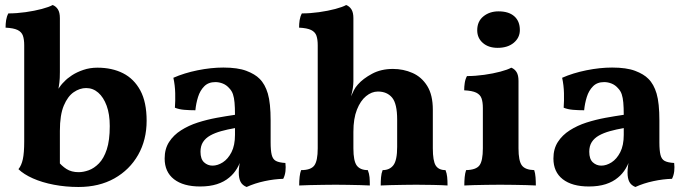

<svg xmlns="http://www.w3.org/2000/svg" viewBox="-20 -737 2737 766"><path d="M208 -97.5Q225.4 -75.4 245.2 -62.8Q265.1 -50.1 293.8 -50.1Q312.7 -50.1 334.1 -57.8Q355.5 -65.5 374.8 -85.2Q394.1 -104.9 406 -140.8Q417.9 -176.7 417.9 -234.1Q417.9 -281.4 405.5 -315.2Q393 -349.1 371.9 -367.4Q350.9 -385.7 323.7 -385.7Q298.3 -385.7 274.3 -369.3Q250.2 -352.9 234.5 -315.6Q218.9 -278.3 218.9 -215.1V-67.1ZM293 9Q242.2 9 195.1 0Q147.9 -9 111.3 -25.3Q74.6 -41.6 53.6 -62.1Q65.6 -76.7 71.1 -101.8Q76.6 -127 76.6 -172.9V-556.2Q76.6 -579.7 71.4 -594.7Q66.1 -609.6 50.1 -617.4Q34.1 -625.1 2.2 -626.7Q2.2 -641.9 4.4 -656.6Q6.7 -671.3 13.3 -683.5Q46.5 -683.5 82.1 -688.5Q117.7 -693.5 146.9 -701.3Q176 -709 190.1 -717Q203.3 -711.9 211.1 -699.5Q218.9 -687.1 218.9 -664.5V-449.4Q218.9 -423.1 216.9 -407.2Q214.9 -391.3 211.3 -373.5L202.1 -298.6L179.9 -318.5Q196.1 -357.3 210 -378.7Q224 -400.1 236.3 -411.3Q247.4 -423.7 266.9 -436.5Q286.4 -449.3 312.5 -458.1Q338.7 -467 368.6 -467Q427 -467 470.9 -444.8Q514.7 -422.6 539.9 -376Q565 -329.3 565 -255.4Q565 -178.7 531.1 -119.1Q497.2 -59.5 436.3 -25.2Q375.3 9 293 9Z M963.9 9Q947.1 2.4 939.9 -11.4Q932.6 -25.1 932.6 -49Q932.6 -61.1 934.9 -77.8Q937.2 -94.4 942.3 -109.1L945.3 -112.3Q938.1 -85.8 925.3 -64.5Q912.4 -43.1 894.4 -28.6Q874.3 -11.5 845.4 -2.2Q816.5 7 778.5 7Q711.3 7 674.1 -22Q636.9 -51 636.9 -104.7Q636.9 -143.2 654.7 -170.7Q672.4 -198.2 702.4 -217.2Q732.4 -236.3 769 -248.1Q805.6 -259.8 844.1 -266.9Q882.6 -273.9 917.5 -279Q917.5 -308.5 915.7 -327.8Q914 -347.2 909.5 -360.7Q905 -374.2 895.4 -384.2Q884 -397.6 869.3 -403.5Q854.5 -409.5 839.2 -409.5Q811.4 -409.5 794.8 -392.6Q778.1 -375.8 770.1 -350.1Q762.1 -324.4 759.5 -297.1Q736 -297.1 715.1 -298.9Q694.1 -300.6 677.8 -307.3Q679.8 -334.3 679 -365.3Q678.3 -396.3 671.7 -426.7Q714.3 -445.6 768.4 -456.6Q822.5 -467.5 871 -467.5Q928.3 -467.5 962.9 -454.4Q997.5 -441.3 1015.6 -422.7Q1037.4 -401.4 1048.6 -363.5Q1059.7 -325.6 1059.7 -256V-169Q1059.7 -136.8 1064 -119.3Q1068.2 -101.7 1080.7 -95Q1093.1 -88.3 1118.6 -86.8Q1120.7 -70.5 1118.9 -54.1Q1117.1 -37.7 1110 -23.6Q1074 -22.6 1035.4 -14.3Q996.8 -6.1 963.9 9ZM827.9 -76.2Q848.3 -76.2 869 -89.4Q889.6 -102.6 903.6 -129.9Q917.5 -157.3 917.5 -198.9V-226Q887.8 -220.9 862.4 -213.8Q837 -206.7 818.5 -196.3Q800 -185.8 789.9 -170.2Q779.9 -154.6 779.9 -131.5Q779.9 -102.4 794.2 -89.3Q808.6 -76.2 827.9 -76.2Z M1706.8 -145.3Q1706.8 -94.8 1718.4 -76.6Q1730 -58.3 1757.4 -58.3Q1762.5 -45.6 1764 -31.2Q1765.5 -16.7 1765.5 3Q1743.5 1.5 1708.7 0.8Q1674 0 1640.9 0Q1619.3 0 1591.6 0.5Q1563.8 1 1539.1 1.5Q1514.4 2 1498.9 3Q1498.9 -14.7 1500.2 -29.9Q1501.4 -45.1 1506.5 -58.3Q1534.7 -58.3 1549.6 -78.1Q1564.5 -97.9 1564.5 -151V-259.7Q1564.5 -323.4 1544.3 -347.6Q1524 -371.8 1487.7 -371.8Q1462.8 -371.8 1440.4 -353.4Q1418.1 -335.1 1404 -299.6Q1389.9 -264.2 1389.9 -211V-145.3Q1389.9 -94.2 1403.6 -76.3Q1417.3 -58.3 1447.4 -58.3Q1453 -44.1 1454.3 -29.9Q1455.5 -15.7 1455.5 3Q1441 2 1417.3 1.5Q1393.7 1 1367.8 0.5Q1341.8 0 1318.8 0Q1296.7 0 1268.4 0.5Q1240.1 1 1214.4 1.5Q1188.6 2 1173.6 3Q1173.6 -15.7 1175.4 -31.7Q1177.2 -47.7 1181.3 -58.3Q1220.3 -58.3 1233.9 -76.8Q1247.6 -95.3 1247.6 -145.3V-296.3L1389.9 -412.6Q1389.9 -400.6 1387.6 -385Q1385.3 -369.5 1380.3 -352.5Q1385.9 -365.3 1392 -377.3Q1398.1 -389.3 1407.8 -399.9Q1428.4 -423.4 1464.4 -442.7Q1500.3 -462 1547.6 -462Q1589.2 -462 1625.6 -446Q1662.1 -430 1684.4 -394.2Q1706.8 -358.4 1706.8 -299ZM1247.6 -556.2Q1247.6 -579.7 1242.4 -594.7Q1237.1 -609.6 1221.1 -617.4Q1205.1 -625.1 1173.2 -626.7Q1173.2 -641.9 1175.4 -656.6Q1177.7 -671.3 1184.3 -683.5Q1217.5 -683.5 1253.1 -688.5Q1288.7 -693.5 1317.9 -701.3Q1347 -709 1361.1 -717Q1374.3 -711.9 1382.1 -699.5Q1389.9 -687.1 1389.9 -664.5V-537H1247.6ZM1247.6 -570.8H1389.9V-412.6L1247.6 -269.8Z M1832.4 3Q1832.4 -14.8 1833.9 -30.5Q1835.4 -46.2 1839.5 -58.3Q1879.5 -59.3 1892.9 -77.3Q1906.4 -95.3 1906.4 -145.3V-306.2Q1906.4 -329.7 1901.1 -344.7Q1895.8 -359.6 1879.8 -367.4Q1863.8 -375.1 1831.9 -376.7Q1831.9 -391.9 1834.2 -406.6Q1836.4 -421.3 1843 -433.5Q1876.3 -433.5 1911.9 -438.5Q1947.5 -443.5 1976.6 -451.3Q2005.7 -459 2019.8 -467Q2033 -461.9 2040.8 -449.5Q2048.6 -437.1 2048.6 -414.5V-145.3Q2048.6 -95.3 2061.9 -77.3Q2075.1 -59.3 2111.3 -58.3Q2115.3 -46.2 2116.6 -29.8Q2117.8 -13.4 2117.8 3Q2103.4 2 2080.3 1.5Q2057.1 1 2030 0.5Q2002.9 0 1975.6 0Q1948.8 0 1920.9 0.5Q1893.1 1 1870 1.5Q1846.8 2 1832.4 3ZM1965.3 -546.1Q1928.8 -546.1 1906.4 -565.7Q1883.9 -585.3 1883.9 -616.1Q1883.9 -651.9 1908.7 -671.8Q1933.4 -691.7 1969 -691.7Q2009.6 -691.7 2031.8 -672.1Q2054 -652.5 2054 -617.1Q2054 -586.8 2029.8 -566.4Q2005.5 -546.1 1965.3 -546.1Z M2514.9 9Q2498.1 2.4 2490.9 -11.4Q2483.6 -25.1 2483.6 -49Q2483.6 -61.1 2485.9 -77.8Q2488.2 -94.4 2493.3 -109.1L2496.3 -112.3Q2489.1 -85.8 2476.3 -64.5Q2463.4 -43.1 2445.4 -28.6Q2425.3 -11.5 2396.4 -2.2Q2367.5 7 2329.5 7Q2262.3 7 2225.1 -22Q2187.9 -51 2187.9 -104.7Q2187.9 -143.2 2205.7 -170.7Q2223.4 -198.2 2253.4 -217.2Q2283.4 -236.3 2320 -248.1Q2356.6 -259.8 2395.1 -266.9Q2433.6 -273.9 2468.5 -279Q2468.5 -308.5 2466.7 -327.8Q2465 -347.2 2460.5 -360.7Q2456 -374.2 2446.4 -384.2Q2435 -397.6 2420.3 -403.5Q2405.5 -409.5 2390.2 -409.5Q2362.4 -409.5 2345.8 -392.6Q2329.1 -375.8 2321.1 -350.1Q2313.1 -324.4 2310.5 -297.1Q2287 -297.1 2266.1 -298.9Q2245.1 -300.6 2228.8 -307.3Q2230.8 -334.3 2230 -365.3Q2229.3 -396.3 2222.7 -426.7Q2265.3 -445.6 2319.4 -456.6Q2373.5 -467.5 2422 -467.5Q2479.3 -467.5 2513.9 -454.4Q2548.5 -441.3 2566.6 -422.7Q2588.4 -401.4 2599.6 -363.5Q2610.7 -325.6 2610.7 -256V-169Q2610.7 -136.8 2615 -119.3Q2619.2 -101.7 2631.7 -95Q2644.1 -88.3 2669.6 -86.8Q2671.7 -70.5 2669.9 -54.1Q2668.1 -37.7 2661 -23.6Q2625 -22.6 2586.4 -14.3Q2547.8 -6.1 2514.9 9ZM2378.9 -76.2Q2399.3 -76.2 2420 -89.4Q2440.6 -102.6 2454.6 -129.9Q2468.5 -157.3 2468.5 -198.9V-226Q2438.8 -220.9 2413.4 -213.8Q2388 -206.7 2369.5 -196.3Q2351 -185.8 2340.9 -170.2Q2330.9 -154.6 2330.9 -131.5Q2330.9 -102.4 2345.2 -89.3Q2359.6 -76.2 2378.9 -76.2Z"/></svg>

Font: Vollkorn
Style: Regular
Weight: 400
Designer: Friedrich Althausen
Foundry: Friedrich Althausen
Version: Version 5.001